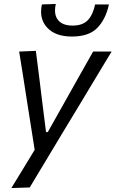

<svg xmlns="http://www.w3.org/2000/svg" viewBox="-20 -757 585 972"><path d="M37.5 195Q66 147.5 96.5 98.5Q126.5 49 155.5 1.5Q148 -46 140.5 -94Q133 -141.5 125.5 -188.5L111.5 -278Q103 -331 94.5 -387Q85.5 -442.5 77 -496L161.5 -499.5Q169.5 -435 177.5 -374Q185 -312.5 193 -248L213 -88.5H222L312 -248.5Q347.5 -312 381.8 -372.8Q416 -433.5 451.5 -496H545Q521 -456 498.5 -419Q476 -381.5 449 -336.8Q422 -292 384.5 -229.5L300 -90Q242.5 5.5 202.8 71.8Q163 138 130.5 192ZM344.5 -572Q260 -572 218.5 -617.5Q188 -650.5 188 -698Q188 -715.5 192 -734.5L262.5 -737Q258.5 -719 258.5 -704Q258.5 -674 274 -655.5Q296.5 -627.5 347.5 -627.5Q398.5 -627.5 424.5 -654.8Q450.5 -682 461.5 -734.5H531.5Q515.5 -660 472.8 -616Q430 -572 344.5 -572Z"/></svg>

Font: Heraclito
Style: Italic
Weight: 400
Italic angle: -12°
Designer: Kostas Bartsokas (font) & Cristiano Sobral (main changes)
Foundry: Kostas Bartsokas (font) & Cristiano Sobral (main changes)
Version: Version 1.00;July 8, 2020;FontCreator 13.0.0.2655 64-bit